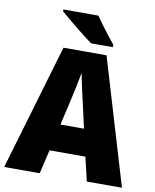

<svg xmlns="http://www.w3.org/2000/svg" viewBox="-99 -1001 867 1076"><g transform="rotate(10 335.0 -463.5)"><path d="M373 -927H173V-917C213 -881 313 -800 359 -767H483V-781C455 -815 401 -884 373 -927ZM470 0H670L456 -716H211L0 0H202L234 -136H438ZM373 -422 403 -289H269L300 -423C311 -472 328 -550 336 -595C343 -550 363 -466 373 -422Z"/></g></svg>

Font: Noto Sans Gujarati UI SemiCondensed Black
Style: Regular
Weight: 900
Width: 4
Designer: Jelle Bosma - Monotype Design Team, Universal Thirst
Foundry: Monotype Imaging Inc.
Version: Version 2.106